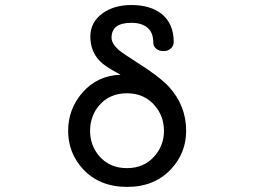

<svg xmlns="http://www.w3.org/2000/svg" viewBox="-20 -731 1040 769"><path d="M505.9 -710.9Q437.5 -710.9 390.6 -677.7Q341.8 -641.6 341.8 -585Q341.8 -526.4 378.9 -487.3Q400.4 -464.8 456.1 -435.5L462.9 -431.6Q369.1 -428.7 308.6 -358.4Q252.9 -293 252.9 -207Q252.9 -119.1 311.5 -54.7Q377.9 17.6 489.3 17.6Q599.6 17.6 666 -54.7Q725.6 -119.1 725.6 -207Q725.6 -307.6 657.2 -382.8Q617.2 -425.8 523.4 -484.4Q472.7 -516.6 455.1 -531.2Q426.8 -556.6 426.8 -580.1Q426.8 -608.4 445.3 -624Q465.8 -639.6 505.9 -639.6Q546.9 -639.6 569.3 -621.1Q593.8 -601.6 593.8 -561.5Q593.8 -544.9 606.4 -535.2Q617.2 -526.4 634.8 -526.4Q651.4 -526.4 662.1 -535.2Q675.8 -545.9 675.8 -562.5Q675.8 -635.7 627.9 -674.8Q583 -710.9 505.9 -710.9ZM488.3 -357.4Q557.6 -357.4 599.6 -308.6Q636.7 -265.6 636.7 -207Q636.7 -149.4 599.6 -106.4Q557.6 -57.6 488.3 -57.6Q418.9 -57.6 377 -106.4Q340.8 -149.4 340.8 -207Q340.8 -265.6 377 -308.6Q418.9 -357.4 488.3 -357.4Z"/></svg>

Font: GungsuhChe
Style: Regular
Weight: 400
Monospace: yes
Version: Version 2.21